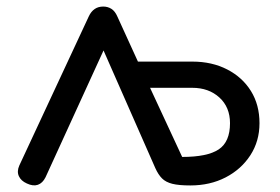

<svg xmlns="http://www.w3.org/2000/svg" viewBox="-20 -566 855 586"><path d="M561 0Q526 0 506 -5Q486 -10 474.5 -21.5Q463 -33 454 -53L296 -412L119 -25Q110 -7 95.5 -2Q81 3 62 -6Q44 -14 37.5 -28.5Q31 -43 39 -61L251 -516Q265 -546 295 -546Q309 -546 320 -539Q331 -532 338 -516L401 -378H567Q627 -378 673.5 -354Q720 -330 746 -288Q772 -246 772 -190Q772 -135 744 -92Q716 -49 668.5 -24.5Q621 0 561 0ZM536 -87Q613 -87 647.5 -110Q682 -133 682 -190Q682 -239 649.5 -268.5Q617 -298 567 -298H438Z"/></svg>

Font: Comfortaa SemiBold
Style: Regular
Weight: 600
Designer: Johan Aakerlund
Foundry: Johan Aakerlund
Version: Version 3.104; ttfautohint (v1.8.1.43-b0c9)